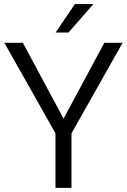

<svg xmlns="http://www.w3.org/2000/svg" viewBox="-20 -916 621 936"><path d="M314 -757.5H251.2L345.2 -896.3H435.5ZM577.8 -707.5 328.5 -265.8V0H250.5V-265.8L1.2 -707.5H91.5L289.8 -337.5L488.7 -707.5Z"/></svg>

Font: FreesentationVF
Style: Regular
Weight: 400
Designer: glyphs from Roboto by Christian Robertson / Hangul glyphs from Noto Sans CJK(Source Han Sans) by Jang Soo-young and Kang
Foundry: PT&
Version: Version 2.001;Glyphs 3.3.1 (3343)